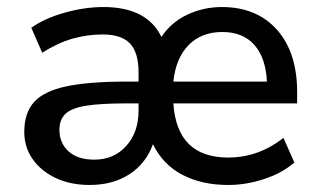

<svg xmlns="http://www.w3.org/2000/svg" viewBox="-20 -517 903 546"><path d="M235 9Q180 9 138 -11Q96 -31 72.5 -65Q49 -99 49 -142Q49 -196 77 -227Q105 -258 169 -271.5Q233 -285 341 -285H374V-311Q374 -368 349.5 -393.5Q325 -419 272 -419Q228 -419 186 -407Q144 -395 100 -367L69 -438Q107 -465 164 -481Q221 -497 274 -497Q398 -497 439 -412Q467 -454 513 -475.5Q559 -497 611 -497Q710 -497 767.5 -432.5Q825 -368 825 -255V-223H473Q483 -69 629 -69Q715 -69 786 -125L817 -55Q783 -25 731.5 -8Q680 9 629 9Q554 9 498.5 -20Q443 -49 415 -107Q395 -52 348 -21.5Q301 9 235 9ZM612 -426Q553 -426 516.5 -389Q480 -352 473 -285H739Q736 -352 703.5 -389Q671 -426 612 -426ZM248 -63Q304 -63 339 -102Q374 -141 374 -202V-223H340Q267 -223 225.5 -216.5Q184 -210 166.5 -193.5Q149 -177 149 -148Q149 -110 175 -86.5Q201 -63 248 -63Z"/></svg>

Font: Nunito Sans SemiBold
Style: Regular
Weight: 600
Designer: Vernon Adams
Foundry: Vernon Adams
Version: Version 3.101; ttfautohint (v1.8.4.7-5d5b);gftools[0.9.27]